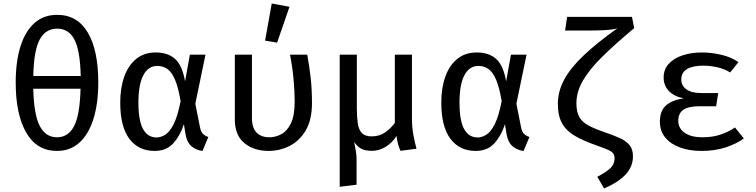

<svg xmlns="http://www.w3.org/2000/svg" viewBox="-20 -855 4348 1104"><path d="M308.7 -769.7Q424.6 -769.7 484.9 -667.7Q545.1 -565.6 545.1 -381.5Q545.1 -261 517.7 -172.6Q490.3 -84.1 437.4 -35.6Q384.6 12.8 307.7 12.8Q191.8 12.8 131 -92.1Q70.3 -196.9 70.3 -380.5Q70.3 -501 97.7 -588.2Q125.1 -675.4 178.2 -722.6Q231.3 -769.7 308.7 -769.7ZM308.7 -690.3Q241.5 -690.3 207.9 -626.9Q174.4 -563.6 171.3 -417.9H444.1Q441 -563.6 408.2 -626.9Q375.4 -690.3 308.7 -690.3ZM443.1 -344.6H171.3Q174.9 -195.9 208.5 -130.8Q242.1 -65.6 307.7 -65.6Q373.3 -65.6 406.4 -130.8Q439.5 -195.9 443.1 -344.6Z M875.4 -553.3Q945.1 -553.3 986.7 -516.2Q1028.2 -479 1044.1 -387.2L1071.8 -540.5H1161.5L1103.1 -258.5L1130.3 -122.1Q1134.9 -97.9 1146.2 -86.2Q1157.4 -74.4 1177.9 -67.2L1144.1 13.3Q1104.6 7.2 1079.5 -15.4Q1054.4 -37.9 1046.7 -83.6L1037.4 -141Q1016.9 -76.4 977.2 -31.8Q937.4 12.8 868.7 12.8Q776.4 12.8 723.8 -56.9Q671.3 -126.7 671.3 -265.6Q671.3 -349.7 694.6 -414.6Q717.9 -479.5 763.3 -516.4Q808.7 -553.3 875.4 -553.3ZM884.6 -475.9Q832.3 -475.9 804.1 -422.3Q775.9 -368.7 775.9 -265.6Q775.9 -161.5 802.6 -113.1Q829.2 -64.6 880.5 -64.6Q904.6 -64.6 930.3 -80.5Q955.9 -96.4 978.7 -141.3Q1001.5 -186.2 1018.5 -273.8Q1005.1 -353.3 986.2 -397.2Q967.2 -441 942.1 -458.5Q916.9 -475.9 884.6 -475.9Z M1746.7 -540.5Q1759 -473.8 1766.4 -407.4Q1773.8 -341 1773.8 -261.5Q1773.8 -165.6 1737.9 -105.1Q1702.1 -44.6 1645.1 -15.9Q1588.2 12.8 1524.6 12.8Q1440 12.8 1385.1 -32.3Q1330.3 -77.4 1330.3 -168.2V-540.5H1428.7V-176.4Q1428.7 -120 1455.1 -92.8Q1481.5 -65.6 1529.2 -65.6Q1564.6 -65.6 1597.9 -83.6Q1631.3 -101.5 1652.8 -146.2Q1674.4 -190.8 1674.4 -269.7Q1674.4 -328.2 1668.2 -396.7Q1662.1 -465.1 1647.7 -540.5ZM1542.6 -834.9 1644.6 -815.9 1573.3 -609.7 1504.1 -621.5Z M2348.7 -540.5V-175.4Q2348.7 -122.6 2357.2 -77.7Q2365.6 -32.8 2374.9 0L2283.1 12.3Q2275.4 -1.5 2268.7 -27.2Q2262.1 -52.8 2260 -73.3Q2235.9 -34.4 2197.7 -11Q2159.5 12.3 2120 12.3Q2080.5 12.3 2058.5 1Q2036.4 -10.3 2016.4 -38.5Q2022.6 -9.7 2026.4 14.6Q2030.3 39 2030.3 61V207.2L1933.3 219V-540.5H2031.8V-236.9Q2031.8 -184.6 2036.9 -147.4Q2042.1 -110.3 2060.3 -90.5Q2078.5 -70.8 2116.9 -70.8Q2162.1 -70.8 2195.1 -94.1Q2228.2 -117.4 2250.3 -148.7V-540.5Z M2721.5 -553.3Q2791.3 -553.3 2832.8 -516.2Q2874.4 -479 2890.3 -387.2L2917.9 -540.5H3007.7L2949.2 -258.5L2976.4 -122.1Q2981 -97.9 2992.3 -86.2Q3003.6 -74.4 3024.1 -67.2L2990.3 13.3Q2950.8 7.2 2925.6 -15.4Q2900.5 -37.9 2892.8 -83.6L2883.6 -141Q2863.1 -76.4 2823.3 -31.8Q2783.6 12.8 2714.9 12.8Q2622.6 12.8 2570 -56.9Q2517.4 -126.7 2517.4 -265.6Q2517.4 -349.7 2540.8 -414.6Q2564.1 -479.5 2609.5 -516.4Q2654.9 -553.3 2721.5 -553.3ZM2730.8 -475.9Q2678.5 -475.9 2650.3 -422.3Q2622.1 -368.7 2622.1 -265.6Q2622.1 -161.5 2648.7 -113.1Q2675.4 -64.6 2726.7 -64.6Q2750.8 -64.6 2776.4 -80.5Q2802.1 -96.4 2824.9 -141.3Q2847.7 -186.2 2864.6 -273.8Q2851.3 -353.3 2832.3 -397.2Q2813.3 -441 2788.2 -458.5Q2763.1 -475.9 2730.8 -475.9Z M3613.8 -757.9 3626.7 -693.3Q3515.9 -601 3442.1 -527.9Q3368.2 -454.9 3331.3 -390.8Q3294.4 -326.7 3294.4 -261.5Q3294.4 -213.3 3310 -184.1Q3325.6 -154.9 3360.3 -135.4Q3394.9 -115.9 3450.8 -96.9Q3505.1 -78.5 3542.8 -61.5Q3580.5 -44.6 3600 -20.5Q3619.5 3.6 3619.5 43.1Q3619.5 102.1 3578.7 146.9Q3537.9 191.8 3453.8 228.7L3414.4 161.5Q3457.9 139.5 3485.9 115.4Q3513.8 91.3 3513.8 53.8Q3513.8 26.7 3490.3 13.6Q3466.7 0.5 3405.6 -20.5Q3333.3 -45.6 3284.9 -74.1Q3236.4 -102.6 3212.1 -145.6Q3187.7 -188.7 3187.7 -258.5Q3187.7 -329.2 3223.8 -396.7Q3260 -464.1 3335.9 -536.2Q3411.8 -608.2 3531.3 -693.3Q3517.4 -687.2 3489.7 -684.4Q3462.1 -681.5 3431 -680.5Q3400 -679.5 3375.4 -679.5H3229.2L3241 -757.9Z M4097.9 -244.1H4004.1Q3937.9 -244.1 3909 -223.6Q3880 -203.1 3880 -160.5Q3880 -117.4 3916.7 -91.5Q3953.3 -65.6 4019.5 -65.6Q4076.9 -65.6 4122.8 -81Q4168.7 -96.4 4206.2 -122.1L4256.9 -59Q4216.4 -28.7 4154.1 -7.9Q4091.8 12.8 4013.3 12.8Q3944.6 12.8 3890.8 -6.7Q3836.9 -26.2 3805.6 -63.6Q3774.4 -101 3774.4 -155.9Q3774.4 -217.4 3809.5 -248.7Q3844.6 -280 3911.3 -289.2Q3853.3 -301.5 3824.6 -333.1Q3795.9 -364.6 3795.9 -408.7Q3795.9 -456.4 3825.6 -488.5Q3855.4 -520.5 3905.4 -536.9Q3955.4 -553.3 4016.4 -553.3Q4069.2 -553.3 4126.4 -540.3Q4183.6 -527.2 4226.2 -497.9L4178.5 -438.5Q4144.1 -459.5 4103.6 -468.5Q4063.1 -477.4 4022.6 -477.4Q3963.6 -477.4 3930.5 -457.9Q3897.4 -438.5 3897.4 -397.4Q3897.4 -362.1 3927.2 -341Q3956.9 -320 4010.3 -320H4109.7Z"/></svg>

Font: Fira Code Retina
Style: Regular
Weight: 450
Monospace: yes
Designer: Carrois Corporate, Edenspiekermann AG, Nikita Prokopov
Foundry: Carrois Corporate, Edenspiekermann AG, Nikita Prokopov
Version: Version 6.002